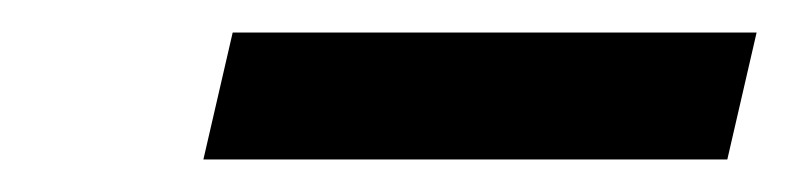

<svg xmlns="http://www.w3.org/2000/svg" viewBox="-20 -663 485 118"><path d="M123 -643 105 -565H427L445 -643Z"/></svg>

Font: fbb
Style: Bold Italic
Weight: 700
Italic angle: -12°
Designer: David J. Perry, Michael Sharpe
Version: Version 0.991